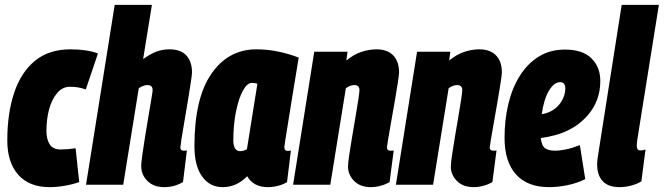

<svg xmlns="http://www.w3.org/2000/svg" viewBox="-20 -760 2731 790"><path d="M185 10Q100 10 55 -41Q10 -92 10 -182Q10 -293 38 -377.5Q66 -462 123.5 -509.5Q181 -557 270 -557Q338 -557 383 -540L333 -392Q316 -398 300.5 -400.5Q285 -403 268 -403Q237 -403 215 -377Q193 -351 182 -310Q171 -269 171 -222Q171 -187 184.5 -166Q198 -145 229 -145Q259 -145 291 -150L306 -11Q282 -2 248 4Q214 10 185 10Z M722 -153Q722 -140 736 -140Q739 -140 742.5 -140Q746 -140 749 -141L733 -11Q698 10 656 10Q612 10 586.5 -15.5Q561 -41 561 -78Q561 -89 565.5 -122Q570 -155 577 -198Q584 -241 591 -282.5Q598 -324 603 -354Q608 -384 608 -389Q608 -410 587 -410Q570 -410 551 -397L487 0H334L452 -740H605L569 -517Q600 -539 624.5 -548Q649 -557 677 -557Q724 -557 747 -531.5Q770 -506 770 -462Q770 -453 765 -420.5Q760 -388 753 -344.5Q746 -301 738.5 -259Q731 -217 726.5 -187Q722 -157 722 -153Z M1082 10Q1023 10 997 -35Q954 10 896 10Q843 10 811.5 -34Q780 -78 780 -159Q780 -355 849.5 -456Q919 -557 1035 -557Q1083 -557 1128.5 -547Q1174 -537 1209 -523Q1192 -422 1181.5 -355.5Q1171 -289 1164.5 -249.5Q1158 -210 1155 -190.5Q1152 -171 1151 -164Q1150 -157 1150 -155Q1150 -139 1164 -139Q1172 -139 1177 -141L1161 -11Q1148 -2 1126 4Q1104 10 1082 10ZM996 -146 1039 -415Q1030 -419 1017 -419Q997 -419 979.5 -387Q962 -355 951 -301Q940 -247 940 -182Q940 -160 947.5 -149Q955 -138 967 -138Q982 -138 996 -146Z M1273 -547H1410L1405 -511Q1437 -537 1468.5 -547Q1500 -557 1529 -557Q1574 -557 1598 -532Q1622 -507 1622 -462Q1622 -453 1617 -420.5Q1612 -388 1604.5 -344.5Q1597 -301 1589.5 -259Q1582 -217 1577 -187Q1572 -157 1572 -153Q1572 -140 1587 -140Q1589 -140 1592.5 -140Q1596 -140 1600 -141L1583 -11Q1569 -2 1547.5 4Q1526 10 1506 10Q1462 10 1437 -15.5Q1412 -41 1412 -74Q1412 -89 1417 -122.5Q1422 -156 1429 -198Q1436 -240 1443 -280.5Q1450 -321 1454.5 -351Q1459 -381 1459 -389Q1459 -410 1438 -410Q1421 -410 1403 -397L1339 0H1186Z M1696 -547H1833L1828 -511Q1860 -537 1891.5 -547Q1923 -557 1952 -557Q1997 -557 2021 -532Q2045 -507 2045 -462Q2045 -453 2040 -420.5Q2035 -388 2027.5 -344.5Q2020 -301 2012.5 -259Q2005 -217 2000 -187Q1995 -157 1995 -153Q1995 -140 2010 -140Q2012 -140 2015.5 -140Q2019 -140 2023 -141L2006 -11Q1992 -2 1970.5 4Q1949 10 1929 10Q1885 10 1860 -15.5Q1835 -41 1835 -74Q1835 -89 1840 -122.5Q1845 -156 1852 -198Q1859 -240 1866 -280.5Q1873 -321 1877.5 -351Q1882 -381 1882 -389Q1882 -410 1861 -410Q1844 -410 1826 -397L1762 0H1609Z M2388 -23Q2354 -6 2314.5 2Q2275 10 2239 10Q2150 10 2103 -42.5Q2056 -95 2056 -193Q2056 -266 2071.5 -331.5Q2087 -397 2118.5 -447.5Q2150 -498 2196.5 -527Q2243 -556 2305 -556Q2377 -556 2413.5 -520Q2450 -484 2450 -427Q2450 -346 2399.5 -287Q2349 -228 2268 -205Q2236 -196 2205 -192Q2209 -159 2223.5 -149.5Q2238 -140 2263 -140Q2284 -140 2310 -145.5Q2336 -151 2366 -163ZM2285 -422Q2260 -422 2239 -387.5Q2218 -353 2209 -290Q2224 -293 2235 -297Q2268 -310 2287 -338Q2306 -366 2306 -395Q2306 -422 2285 -422Z M2538 -740H2691L2602 -184Q2601 -176 2600.5 -170Q2600 -164 2600 -160Q2600 -141 2615 -141Q2625 -141 2636 -145L2619 -14Q2602 -3 2577.5 3.5Q2553 10 2529 10Q2483 10 2460 -14.5Q2437 -39 2437 -83Q2437 -101 2441 -123Z"/></svg>

Font: Georama Condensed ExtraBold
Style: Italic
Weight: 800
Width: 3
Italic angle: -9°
Designer: Jean-Baptiste Levee
Foundry: Production Type
Version: Version 1.000